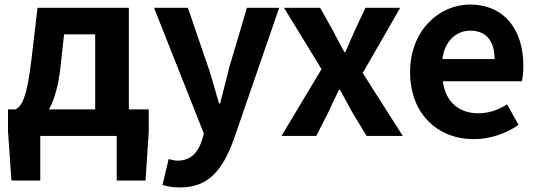

<svg xmlns="http://www.w3.org/2000/svg" viewBox="-20 -594 2349 839"><path d="M260 -444H396V-116H194C217 -158 235 -217 244 -298ZM543 -116V-560H144L117 -330C97 -166 76 -131 48 -116H15V-20L30 195H156V0H490V195H616L630 -20V-116Z M767 225C892 225 952 149 1001 17L1200 -560H1059L982 -300C969 -248 955 -194 942 -142H937C921 -196 907 -250 890 -300L801 -560H653L871 -10L861 23C845 72 813 108 756 108C743 108 727 104 717 101L690 214C712 221 734 225 767 225Z M1210 0H1362L1414 -102C1430 -136 1445 -169 1461 -201H1466C1484 -169 1502 -135 1520 -102L1582 0H1740L1565 -275L1729 -560H1577L1530 -460C1517 -429 1502 -397 1489 -366H1485C1468 -397 1451 -429 1435 -460L1379 -560H1221L1385 -292Z M2050 14C2120 14 2191 -10 2246 -48L2196 -138C2156 -113 2116 -99 2070 -99C1987 -99 1927 -147 1915 -239H2260C2264 -252 2267 -279 2267 -306C2267 -461 2187 -574 2033 -574C1899 -574 1772 -461 1772 -279C1772 -95 1894 14 2050 14ZM1913 -336C1924 -418 1976 -460 2035 -460C2107 -460 2141 -412 2141 -336Z"/></svg>

Font: Noto Sans CJK KR Bold
Style: Regular
Weight: 700
Designer: Ryoko NISHIZUKA (kana & ideographs); Paul D. Hunt (Latin, Greek & Cyrillic); Wenlong ZHANG (bopomofo); Sandoll Communica
Foundry: Adobe Systems Incorporated
Version: Version 1.004;PS 1.004;hotconv 1.0.82;makeotf.lib2.5.63406